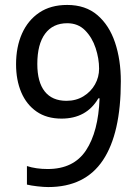

<svg xmlns="http://www.w3.org/2000/svg" viewBox="-20 -796 560 777"><path d="M175 -39Q157 -39 131 -42Q105 -45 89 -49V-124Q126 -112 173 -112Q278 -112 328 -187.5Q378 -263 383 -398H378Q330 -316 229 -316Q169 -316 128 -344.5Q87 -373 66 -422.5Q45 -472 45 -536Q45 -606 69 -660Q93 -714 139 -745Q185 -776 252 -776Q326 -776 374 -735Q422 -694 445.5 -624Q469 -554 469 -467Q469 -256 396.5 -147.5Q324 -39 175 -39ZM249 -388Q288 -388 318 -406.5Q348 -425 364.5 -454.5Q381 -484 381 -518Q381 -559 367 -601.5Q353 -644 324.5 -673Q296 -702 252 -702Q194 -702 162.5 -659.5Q131 -617 131 -537Q131 -464 161 -426Q191 -388 249 -388Z"/></svg>

Font: Noto Sans Tamil UI SemiCondensed
Style: Regular
Weight: 400
Width: 4
Designer: Jelle Bosma - Monotype Design Team
Foundry: Monotype Imaging Inc.
Version: Version 2.004